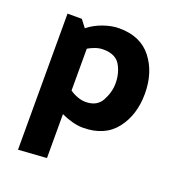

<svg xmlns="http://www.w3.org/2000/svg" viewBox="-131 -608 854 932"><g transform="rotate(20 295.5 -142.0)"><path d="M401 -246Q401 -298 377 -339Q353 -380 289 -380Q269 -380 249 -373Q229 -366 212 -356V-140Q230 -127 252 -119Q274 -111 294 -111Q353 -111 377 -155.5Q401 -200 401 -246ZM66 -484H140L169 -446Q203 -473 246 -488Q289 -503 327 -503Q438 -503 495 -429.5Q552 -356 552 -247Q552 -137 494.5 -63Q437 11 324 11Q299 11 269 3Q239 -5 212 -18V209L66 219Z"/></g></svg>

Font: Palanquin Dark Medium
Style: Regular
Weight: 500
Designer: Pria Ravichandran
Version: Version 1.001